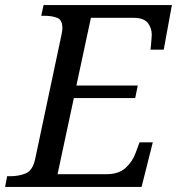

<svg xmlns="http://www.w3.org/2000/svg" viewBox="-41 -734 695 754"><path d="M-21 0 -13 -42H0Q33 -42 60 -53Q87 -64 97 -109L201 -600Q204 -614 204 -624Q204 -656 183.5 -664Q163 -672 134 -672H121L130 -714H634L602 -539H550Q551 -544 552 -557Q553 -570 554 -582.5Q555 -595 555 -597Q555 -625 539 -644.5Q523 -664 484 -664H316L259 -398H500L490 -349H249L185 -50H378Q425 -50 452 -74.5Q479 -99 491 -132L507 -175H559L515 0Z"/></svg>

Font: NotoSerif-Italic
Style: Regular
Weight: 400
Italic angle: -12°
Designer: Monotype Design Team
Foundry: Monotype Imaging Inc.
Version: Version 2.007; ttfautohint (v1.8) -l 8 -r 50 -G 200 -x 14 -D